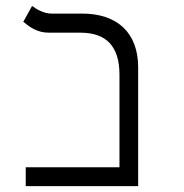

<svg xmlns="http://www.w3.org/2000/svg" viewBox="-20 -632 626 652"><path d="M67.4 0H449.2V-402.8C449.2 -520 379.4 -585.9 258.3 -585.9H154.3C127.9 -585.9 103.5 -601.1 88.9 -611.8L59.1 -558.1C79.1 -541.5 105 -521 146 -521H253.4C340.3 -521 385.7 -475.1 385.7 -378.9V-64H67.4Z"/></svg>

Font: Cascadia Code Light
Style: Regular
Weight: 300
Monospace: yes
Designer: Aaron Bell
Foundry: Saja Typeworks
Version: Version 2404.023